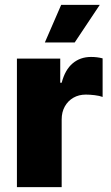

<svg xmlns="http://www.w3.org/2000/svg" viewBox="-20 -772 457 792"><path d="M49.8 -530.3H228.5V-430.7H234.4Q248.5 -484.4 279.8 -510.7Q311 -537.1 355.5 -537.1Q381.3 -537.1 403.3 -531.2V-372.1Q390.6 -377 370.6 -379.4Q350.6 -381.8 334 -381.8Q305.2 -381.8 282.7 -368.9Q260.3 -356 247.3 -332.8Q234.4 -309.6 234.4 -279.3V0H49.8ZM232.4 -752H391.6L288.1 -596.7H165Z"/></svg>

Font: Pretendard Std Black
Style: Regular
Weight: 900
Designer: Base glyphs from Inter by Rasmus Andersson; Hangeul glyphs from Noto Sans CJK(Source Han Sans) by Jang Soo-young and Kan
Foundry: Kil Hyung-jin
Version: Version 1.309